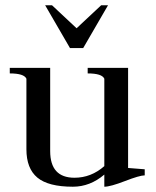

<svg xmlns="http://www.w3.org/2000/svg" viewBox="-20 -697 590 727"><path d="M245 -515 151 -677H177L270 -590L363 -677H389L295 -515ZM465 -61Q465 -61 528 -56V-33Q509 -33 453.5 -11.5Q398 10 375 10V-36Q321 10 256 10Q163 10 121.5 -24.5Q80 -59 80 -132V-399Q71 -419 17 -419V-440H170V-125Q170 -24 262 -24Q325 -24 375 -68V-399Q366 -419 312 -419V-440H465Z"/></svg>

Font: Judson
Style: Regular
Weight: 400
Version: Version 20110429